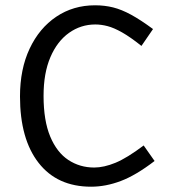

<svg xmlns="http://www.w3.org/2000/svg" viewBox="-20 -690 654 725"><path d="M324 15Q196 15 125.8 -75Q55.5 -164.9 55.5 -326Q55.5 -429.1 92 -506.5Q128.4 -583.8 192.5 -626.9Q256.6 -670 339 -670Q375 -670 407.1 -662Q439.2 -654 475.1 -634.4Q510.9 -614.9 557.8 -580.3L514.1 -516.6Q471.9 -550.2 440.9 -567.7Q409.9 -585.2 385.9 -591.4Q362 -597.6 339.9 -597.6Q285.2 -597.6 240.6 -565.9Q196 -534.1 170.3 -474.1Q144.5 -414 144.5 -328Q144.5 -234.6 169.6 -174.5Q194.7 -114.5 238.1 -85.9Q281.5 -57.4 335.7 -57.4Q372.3 -57.4 415.9 -75.3Q459.5 -93.3 522.5 -140.7L563.7 -82.1Q493.3 -28.1 436.3 -6.6Q379.3 15 324 15Z"/></svg>

Font: Intel One Mono Light
Style: Regular
Weight: 300
Monospace: yes
Designer: Fred Shallcrass
Foundry: Frere-Jones Type LLC
Version: Version 1.004